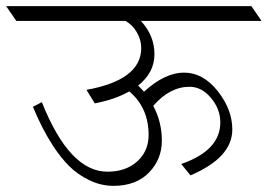

<svg xmlns="http://www.w3.org/2000/svg" viewBox="-59 -695 870 624"><path d="M696 -274Q696 -183 560 -125L530 -162Q657 -206 657 -297Q657 -341 626.5 -377Q596 -413 557 -413Q493 -413 439 -351Q467 -299 467 -238Q467 -177 425 -134Q383 -91 310 -91Q269 -91 231 -109.5Q193 -128 166 -155Q139 -182 114 -220Q77 -277 48 -348L77 -363Q167 -137 290 -137Q350 -137 387 -170.5Q424 -204 424 -256Q424 -345 361 -398Q316 -372 249 -359L222 -403Q400 -435 400 -539Q400 -565 386 -589.5Q372 -614 349 -627H-6L-39 -675H758L791 -627H399Q443 -579 443 -519Q443 -459 390 -417L409 -397Q477 -459 539 -459Q601 -459 648.5 -399Q696 -339 696 -274Z"/></svg>

Font: Halant Light
Style: Regular
Weight: 300
Designer: Hitesh Malaviya (Devanagari), Satya Rajpurohit (Latin)
Foundry: Indian Type Foundry
Version: Version 1.101;PS 1.0;hotconv 1.0.78;makeotf.lib2.5.61930; tt